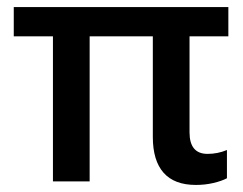

<svg xmlns="http://www.w3.org/2000/svg" viewBox="-20 -514 689 544"><path d="M623 -89V-9Q608 -1 584.5 4.5Q561 10 535 10Q474 10 443.5 -24.5Q413 -59 413 -126V-411H234V0H130V-411H19V-494H627V-411H517V-139Q517 -78 568 -78Q597 -78 623 -89Z"/></svg>

Font: Cabin Medium
Style: Regular
Weight: 500
Designer: Pablo Impallari
Foundry: Pablo Impallari. http://www.impallari.com Igino Marini. http://www.ikern.com
Version: Version 2.001